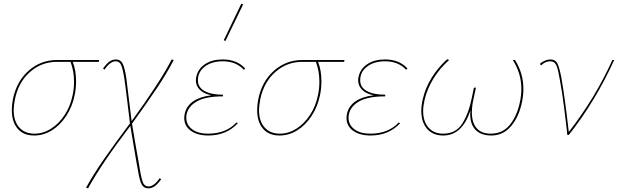

<svg xmlns="http://www.w3.org/2000/svg" viewBox="-20 -731 3348 1040"><path d="M515 -396H374Q392 -349 392 -292Q392 -250 384 -214Q371 -152 338.5 -102.5Q306 -53 261 -25Q216 3 165 3Q107 3 75.5 -34Q44 -71 44 -135Q44 -163 50 -194Q70 -291 135.5 -348.5Q201 -406 289 -406H517ZM381 -289Q381 -346 362 -396H288Q205 -396 142.5 -341Q80 -286 61 -194Q54 -157 54 -135Q54 -75 84 -41Q114 -7 167 -7Q214 -7 256.5 -34Q299 -61 330 -108Q361 -155 373 -214Q381 -249 381 -289Z M845 234 853 240Q835 265 819 277Q803 289 783 289Q759 289 747.5 268Q736 247 727 190L721 158Q715 123 706 70.5Q697 18 686 -49Q534 150 457 289L446 286Q486 213 544.5 129Q603 45 684 -63L670 -178Q658 -278 653 -309Q644 -363 635 -381Q626 -399 606 -399Q577 -399 546 -354L538 -360Q556 -385 572 -397Q588 -409 608 -409Q632 -409 643.5 -388Q655 -367 664 -310Q670 -267 679 -187L693 -75Q846 -285 910 -409L921 -406Q885 -336 830.5 -254.5Q776 -173 695 -61Q709 25 733 159Q734 169 738 189Q747 243 756 261Q765 279 785 279Q814 279 845 234Z M1308 -360 1301 -353Q1258 -399 1187 -399Q1127 -399 1089.5 -370.5Q1052 -342 1052 -296Q1052 -258 1088 -238Q1124 -218 1188 -218L1187 -209Q1096 -209 1048.5 -183Q1001 -157 991 -113Q989 -106 989 -93Q989 -55 1020.5 -31Q1052 -7 1107 -7Q1205 -7 1261 -68L1268 -63Q1206 3 1108 3Q1050 3 1014 -22.5Q978 -48 978 -92Q978 -104 981 -117Q1001 -199 1125 -215Q1084 -223 1062.5 -244.5Q1041 -266 1041 -296Q1041 -306 1044 -318Q1054 -360 1092 -384.5Q1130 -409 1186 -409Q1264 -409 1308 -360ZM1192 -513 1287 -711 1297 -707 1201 -509Z M1844 -396H1703Q1721 -349 1721 -292Q1721 -250 1713 -214Q1700 -152 1667.5 -102.5Q1635 -53 1590 -25Q1545 3 1494 3Q1436 3 1404.5 -34Q1373 -71 1373 -135Q1373 -163 1379 -194Q1399 -291 1464.5 -348.5Q1530 -406 1618 -406H1846ZM1710 -289Q1710 -346 1691 -396H1617Q1534 -396 1471.5 -341Q1409 -286 1390 -194Q1383 -157 1383 -135Q1383 -75 1413 -41Q1443 -7 1496 -7Q1543 -7 1585.5 -34Q1628 -61 1659 -108Q1690 -155 1702 -214Q1710 -249 1710 -289Z M2187 -360 2180 -353Q2137 -399 2066 -399Q2006 -399 1968.5 -370.5Q1931 -342 1931 -296Q1931 -258 1967 -238Q2003 -218 2067 -218L2066 -209Q1975 -209 1927.5 -183Q1880 -157 1870 -113Q1868 -106 1868 -93Q1868 -55 1899.5 -31Q1931 -7 1986 -7Q2084 -7 2140 -68L2147 -63Q2085 3 1987 3Q1929 3 1893 -22.5Q1857 -48 1857 -92Q1857 -104 1860 -117Q1880 -199 2004 -215Q1963 -223 1941.5 -244.5Q1920 -266 1920 -296Q1920 -306 1923 -318Q1933 -360 1971 -384.5Q2009 -409 2065 -409Q2143 -409 2187 -360Z M2815 -249Q2815 -215 2808 -181Q2792 -100 2749 -48.5Q2706 3 2641 3Q2586 3 2556.5 -27Q2527 -57 2527 -112Q2527 -125 2528 -132Q2483 3 2381 3Q2325 3 2293.5 -33Q2262 -69 2262 -131Q2262 -159 2270 -194Q2284 -255 2318.5 -310.5Q2353 -366 2402 -410L2413 -406Q2362 -361 2328 -305.5Q2294 -250 2280 -191Q2272 -156 2272 -130Q2272 -73 2301 -40Q2330 -7 2380 -7Q2451 -7 2485.5 -64Q2520 -121 2535 -198L2547 -256H2558L2545 -196Q2536 -156 2536 -123Q2536 -66 2562 -36.5Q2588 -7 2638 -7Q2704 -7 2743 -56.5Q2782 -106 2797 -182Q2804 -216 2804 -250Q2804 -333 2758 -405L2769 -407Q2815 -335 2815 -249Z M3307 -406Q3205 -182 3061 0H3053L3049 -37Q3047 -54 3036.5 -141Q3026 -228 3011 -307Q3004 -346 2998.5 -364Q2993 -382 2984 -390.5Q2975 -399 2959 -399Q2934 -399 2911 -377L2904 -385Q2916 -396 2931.5 -402.5Q2947 -409 2961 -409Q2988 -409 2999 -388Q3010 -367 3021 -309Q3040 -200 3061 -16Q3205 -202 3297 -406Z"/></svg>

Font: Ysabeau Hairline
Style: Italic
Weight: 100
Italic angle: -12°
Designer: Christian Thalmann (Catharsis Fonts)
Version: Version 0.003